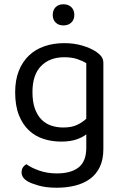

<svg xmlns="http://www.w3.org/2000/svg" viewBox="-20 -677 577 899"><path d="M384 -48Q367 -34 337.5 -24Q308 -14 267 -14Q223 -14 184 -26.5Q145 -39 115.5 -66.5Q86 -94 68.5 -138Q51 -182 51 -245Q51 -302 68 -345Q85 -388 115.5 -417Q146 -446 188 -460.5Q230 -475 281 -475Q327 -475 365.5 -463.5Q404 -452 430 -435Q445 -425 454.5 -412.5Q464 -400 464 -382V20Q464 70 447.5 104.5Q431 139 401.5 160.5Q372 182 332 192Q292 202 246 202Q195 202 159.5 191.5Q124 181 111 173Q81 156 81 130Q81 116 87.5 106.5Q94 97 104 92Q125 108 163 121.5Q201 135 246 135Q313 135 348.5 106.5Q384 78 384 15ZM276 -80Q316 -80 341.5 -92.5Q367 -105 384 -121V-381Q367 -392 341.5 -400.5Q316 -409 281 -409Q213 -409 172.5 -368Q132 -327 132 -246Q132 -201 143 -169.5Q154 -138 173.5 -118Q193 -98 219.5 -89Q246 -80 276 -80ZM328 -607Q328 -585 314 -571.5Q300 -558 277 -558Q254 -558 240.5 -571.5Q227 -585 227 -607Q227 -630 240.5 -643.5Q254 -657 277 -657Q300 -657 314 -643.5Q328 -630 328 -607Z"/></svg>

Font: Baloo Chettan 2
Style: Regular
Weight: 400
Designer: Maithili Shingre, Unnati Kotecha and Ek Type
Foundry: Ek Type
Version: Version 1.640;hotconv 1.0.111;makeotfexe 2.5.65597; ttfautoh